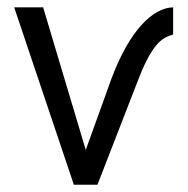

<svg xmlns="http://www.w3.org/2000/svg" viewBox="-20 -508 516 528"><path d="M183.1 0H248L361.8 -293C402.8 -398.4 432.1 -405.3 456.1 -413.1V-487.8C401.4 -486.8 336.4 -426.3 286.1 -290.5L215.8 -95.7L98.6 -487.8H19Z"/></svg>

Font: HK Grotesk
Style: Regular
Weight: 400
Designer: Alfredo Marco Pradil and Stefan Peev
Foundry: Hanken Design Co.
Version: Version 1.045;PS 001.045;hotconv 1.0.88;makeotf.lib2.5.64775